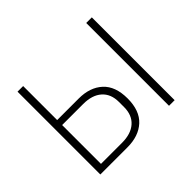

<svg xmlns="http://www.w3.org/2000/svg" viewBox="-123 -681 846 846"><g transform="rotate(-45 300.0 -258.0)"><path d="M69 -516H104V-304H238Q308 -304 349.5 -266Q391 -228 391 -152Q391 -76 349.5 -38Q308 0 238 0H69ZM235 -31Q291 -31 322 -58.5Q353 -86 353 -136V-168Q353 -218 322 -245.5Q291 -273 235 -273H104V-31ZM497 -516H532V0H497Z"/></g></svg>

Font: IBM Plex Mono ExtraLight
Style: Regular
Weight: 200
Monospace: yes
Designer: Mike Abbink, Paul van der Laan, Pieter van Rosmalen
Foundry: Bold Monday
Version: Version 2.3